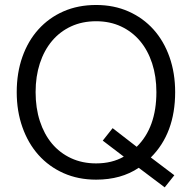

<svg xmlns="http://www.w3.org/2000/svg" viewBox="-20 -727 790 790"><path d="M700.7 -348.1Q700.7 -178.7 600.6 -79.1L697.3 -5.9L657.7 43.9L550.8 -36.6Q478.5 12.2 375.5 12.2Q301.8 12.2 241.5 -14.6Q181.2 -41.5 138.4 -89.4Q95.7 -137.2 72.3 -203.4Q48.8 -269.5 48.8 -348.1Q48.8 -426.8 72 -492.7Q95.2 -558.6 138.2 -606.2Q181.2 -653.8 241.2 -680.2Q301.3 -706.5 375.5 -706.5Q448.7 -706.5 508.8 -679.9Q568.8 -653.3 611.6 -605.7Q654.3 -558.1 677.5 -492.2Q700.7 -426.3 700.7 -348.1ZM623.5 -348.1Q623.5 -412.6 606 -466.3Q588.4 -520 556.2 -558.3Q523.9 -596.7 478 -618.2Q432.1 -639.6 375.5 -639.6Q318.4 -639.6 272.5 -618.4Q226.6 -597.2 194.1 -558.6Q161.6 -520 144 -466.3Q126.5 -412.6 126.5 -348.1Q126.5 -282.7 144 -228.8Q161.6 -174.8 193.8 -136.2Q226.1 -97.7 272.2 -76.2Q318.4 -54.7 375.5 -54.7Q440.9 -54.7 489.3 -82.5L402.8 -148.4L443.4 -199.7L542.5 -123Q623.5 -202.6 623.5 -348.1Z"/></svg>

Font: SakalBharati
Style: Regular
Weight: 400
Designer: CDAC GIST
Foundry: CDAC
Version: 13.02